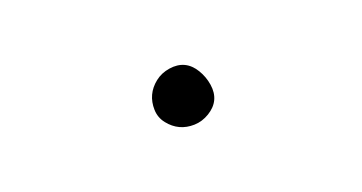

<svg xmlns="http://www.w3.org/2000/svg" viewBox="-23 -699 145 77"><g transform="rotate(5 50.0 -660.5)"><path d="M38 -660Q38 -657 39.5 -654Q41 -651 44 -649.5Q47 -648 50 -648Q53 -648 56 -649.5Q59 -651 61 -654Q63 -657 63 -660Q63 -663 61 -666Q59 -669 56 -671Q53 -673 50 -673Q47 -673 44 -671Q41 -669 39.5 -666Q38 -663 38 -660Z"/></g></svg>

Font: Linefont Thin
Style: Regular
Weight: 100
Monospace: yes
Version: Version 3.002;gftools[0.9.33]